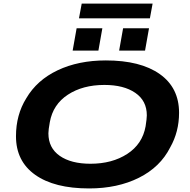

<svg xmlns="http://www.w3.org/2000/svg" viewBox="-20 -1035 1056 1067"><path d="M418.9 -933.1 434.1 -1015.1H828.1L813 -933.1ZM383.8 -753.9 405.8 -877.9H548.8L526.9 -753.9ZM642.1 -753.9 664.1 -877.9H808.1L786.1 -753.9ZM475.1 12.2Q282.2 12.2 175.5 -63.5Q68.8 -139.2 68.8 -277.8Q68.8 -397 126 -488.8Q185.1 -589.8 300.5 -644.5Q416 -699.2 567.9 -699.2Q760.7 -699.2 867.9 -623.3Q975.1 -547.4 975.1 -408.2Q975.1 -302.7 925.8 -215.8Q870.6 -106.4 752 -47.1Q633.3 12.2 475.1 12.2ZM482.9 -125Q603 -125 687.3 -179.7Q771.5 -234.4 789.1 -333Q795.9 -376.5 795.9 -394Q795.9 -475.1 731.9 -519Q668 -563 560.1 -563Q439.9 -563 357.2 -508.8Q274.4 -454.6 256.8 -356Q249 -313.5 249 -293.9Q249 -212.9 312 -168.9Q375 -125 482.9 -125Z"/></svg>

Font: Archivo Expanded
Style: Bold Italic
Weight: 700
Width: 7
Italic angle: -10°
Designer: Hector Gatti
Foundry: Omnibus-Type
Version: Version 2.001